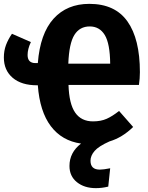

<svg xmlns="http://www.w3.org/2000/svg" viewBox="-27 -730 765 995"><path d="M693 -290H328Q331 -192 362.5 -146.5Q394 -101 455 -101Q496 -101 526 -114.5Q556 -128 590 -155L663 -72Q607 -17 540 3Q484 28 463 52.5Q442 77 442 103Q442 149 490 149Q509 149 544 142L534 237Q502 245 470 245Q410 245 371.5 214Q333 183 333 130Q333 60 393 14Q294 0 236.5 -76Q179 -152 169 -288H165Q84 -288 38.5 -327Q-7 -366 -7 -432Q-7 -467 4 -496.5Q15 -526 35 -555L133 -512Q116 -476 116 -445Q116 -403 157 -403H169Q181 -556 250.5 -633Q320 -710 436 -710Q569 -710 633.5 -619Q698 -528 698 -356Q698 -323 693 -290ZM544 -400Q543 -504 516 -548.5Q489 -593 438 -593Q386 -593 358.5 -549Q331 -505 327 -400Z"/></svg>

Font: Fira Sans Condensed
Style: Bold
Weight: 700
Width: 3
Designer: bBox Type GmbH & Carrois Corporate GbR & Edenspiekermann AG
Foundry: bBox Type GmbH & Carrois Corporate GbR & Edenspiekermann AG
Version: Version 4.301